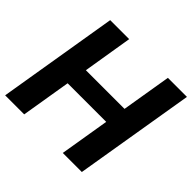

<svg xmlns="http://www.w3.org/2000/svg" viewBox="-177 -912 1096 1096"><g transform="rotate(45 371.0 -364.0)"><path d="M1.5 0 122.1 -727.5H275.4L226.1 -427.2H538.1L587.9 -727.5H741.7L620.6 0H466.8L516.6 -300.8H205.1L155.3 0Z"/></g></svg>

Font: Inter Tight
Style: Bold Italic
Weight: 700
Italic angle: -9.39999°
Designer: Rasmus Andersson
Foundry: rsms
Version: Version 3.004